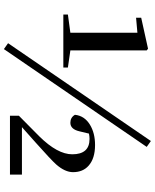

<svg xmlns="http://www.w3.org/2000/svg" viewBox="78 -860 814 1011"><g transform="rotate(90 485.5 -355.0)"><path d="M57 -281V-305L153 -318V-671L74 -664V-691L237 -727L246 -720V-318L336 -305V-281ZM754 -720 239 32 208 10 723 -742ZM900 -63V0H590V-47L698 -154Q793 -250 793 -328Q793 -419 712 -419Q699 -419 684 -416L672 -366Q661 -318 627 -318Q599 -318 585 -342Q590 -392 637 -421Q681 -448 744 -448Q815 -448 853 -414Q887 -384 887 -332Q887 -290 847 -244Q823 -217 731 -135L650 -63Z"/></g></svg>

Font: Source Han Serif JP
Style: Bold
Weight: 700
Designer: Ryoko NISHIZUKA  (kana & ideographs); Frank Grießhammer (Latin, Greek & Cyrillic); Wenlong ZHANG  (bopomofo); Sandoll Co
Foundry: Adobe Systems Incorporated
Version: Version 1.000;PS 1;hotconv 16.6.53;makeotf.lib2.5.65590